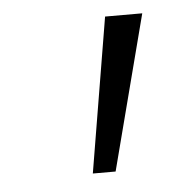

<svg xmlns="http://www.w3.org/2000/svg" viewBox="-33 -745 280 319"><g transform="rotate(-5 107.5 -585.0)"><path d="M110 -456 153 -714H215L148 -456Z"/></g></svg>

Font: Noto Sans UI Light
Style: Italic
Weight: 300
Italic angle: -12°
Designer: Monotype Design Team
Foundry: Monotype Imaging Inc.
Version: Version 1.901